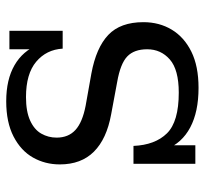

<svg xmlns="http://www.w3.org/2000/svg" viewBox="-40 -592 643 602"><g transform="rotate(-90 281.0 -291.5)"><path d="M306 10Q231 10 182 -16Q133 -42 113 -92L126 -86V0H68V-194H124Q127 -126 163.5 -89Q200 -52 291 -52Q363 -52 395 -80Q427 -108 427 -151Q427 -192 404.5 -213.5Q382 -235 325 -245L223 -264Q146 -278 106 -318Q66 -358 66 -425Q66 -471 87.5 -509Q109 -547 153.5 -570Q198 -593 264 -593Q332 -593 377 -567Q422 -541 441 -493H427V-583H485V-416H429Q426 -467 388 -499Q350 -531 277 -531Q232 -531 203.5 -518Q175 -505 162.5 -483Q150 -461 150 -435Q150 -398 174 -376Q198 -354 250 -344L351 -326Q432 -311 472 -273Q512 -235 512 -163Q512 -113 488.5 -74Q465 -35 419.5 -12.5Q374 10 306 10Z"/></g></svg>

Font: Rokkitt
Style: Regular
Weight: 400
Designer: Vernon Adams
Foundry: Vernon Adams
Version: Version 3.103